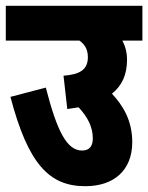

<svg xmlns="http://www.w3.org/2000/svg" viewBox="-20 -642 511 662"><path d="M0 -622V-502H254C272 -489 283 -472 283 -445C283 -401 254 -385 199 -381L212 -266C226 -268 239 -270 251 -272C281 -240 300 -205 300 -165C300 -140 290 -123 263 -123C211 -123 177 -188 138 -340L16 -308C77 -76 150 0 274 0C373 0 436 -55 436 -152C436 -228 403 -279 366 -319C401 -347 418 -385 418 -436C418 -461 412 -483 402 -502H471V-622Z"/></svg>

Font: Noto Sans Devanagari UI ExtraCondensed ExtraBold
Style: Regular
Weight: 800
Width: 2
Designer: Jelle Bosma - Monotype Design Team
Foundry: Monotype Imaging Inc.
Version: Version 2.003